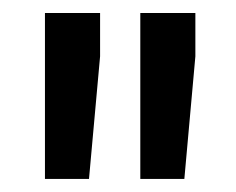

<svg xmlns="http://www.w3.org/2000/svg" viewBox="-20 -770 364 296"><path d="M134.3 -750H49.3V-494.1H117.2L134.3 -683.1ZM281.2 -750H196.3V-494.1H264.2L281.2 -683.1Z"/></svg>

Font: Shabnam Medium
Style: Regular
Weight: 500
Foundry: DejaVu fonts team - Redesigned by Saber Rastikerdar - Based on Vazir font
Version: Version 5.0.1